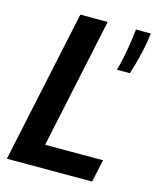

<svg xmlns="http://www.w3.org/2000/svg" viewBox="-111 -817 737 895"><g transform="rotate(15 257.5 -369.0)"><path d="M8 0 165 -737.5H297L163.5 -109H443L419.5 0ZM505 -737.5Q500.5 -695.5 491.2 -653.8Q482 -612 472.5 -579.5Q463 -547 458.5 -533.5H396Q400.5 -547.5 407.8 -579.2Q415 -611 422 -652.5Q429 -694 433.5 -737.5Z"/></g></svg>

Font: Epilogue SemiBold
Style: Italic
Weight: 600
Italic angle: -12°
Designer: Tyler Finck
Foundry: Etcetera Type Co
Version: Version 2.111; ttfautohint (v1.8.3)